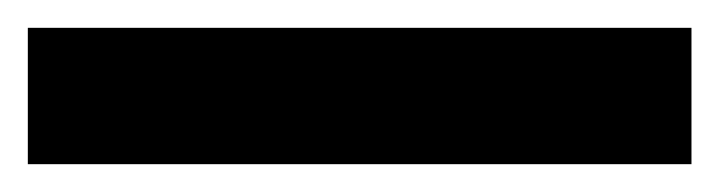

<svg xmlns="http://www.w3.org/2000/svg" viewBox="-22 -878 517 138"><path d="M475 -760H-2V-858H475Z"/></svg>

Font: Noto Sans Armenian ExtraCondensed
Style: Bold
Weight: 700
Width: 2
Designer: Monotype Design Team
Foundry: Monotype Imaging Inc.
Version: Version 2.008; ttfautohint (v1.8.4.7-5d5b)